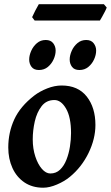

<svg xmlns="http://www.w3.org/2000/svg" viewBox="-20 -856 518 896"><path d="M425.3 -272.9Q425.3 -208 393.1 -141.8Q360.8 -75.7 306.2 -30.8Q280.8 -9.8 245.8 5.1Q210.9 20 181.6 20Q130.9 20 94.2 -4.6Q57.6 -29.3 38.1 -72Q18.6 -114.7 18.6 -168Q18.6 -237.8 46.6 -298.8Q74.7 -359.9 140.1 -410.2Q165.5 -429.7 200.2 -443.4Q234.9 -457 267.6 -457Q344.2 -457 384.8 -405.5Q425.3 -354 425.3 -272.9ZM311.5 -234.9Q311.5 -309.1 288.3 -349.1Q265.1 -389.2 233.9 -389.2Q196.3 -389.2 174.1 -360.4Q151.9 -331.5 142.3 -289.3Q132.8 -247.1 132.8 -205.6Q132.8 -162.1 144.8 -125.7Q156.7 -89.4 175.5 -67.9Q194.3 -46.4 214.8 -46.4Q241.7 -46.4 260.3 -64.2Q278.8 -82 290 -110.6Q301.3 -139.2 306.4 -171.9Q311.5 -204.6 311.5 -234.9ZM428.7 -620.1Q428.7 -600.1 419.2 -579.1Q409.7 -558.1 392.3 -543.7Q375 -529.3 350.6 -529.3Q327.1 -529.3 316.2 -543.9Q305.2 -558.6 305.2 -578.1Q305.2 -597.2 314.5 -618.4Q323.7 -639.6 341.1 -654.5Q358.4 -669.4 382.3 -669.4Q405.3 -669.4 417 -654.3Q428.7 -639.2 428.7 -620.1ZM239.7 -620.1Q239.7 -600.1 230.2 -579.1Q220.7 -558.1 203.4 -543.7Q186 -529.3 161.6 -529.3Q138.2 -529.3 127.2 -543.9Q116.2 -558.6 116.2 -578.1Q116.2 -597.2 125.5 -618.4Q134.8 -639.6 152.1 -654.5Q169.4 -669.4 193.4 -669.4Q216.8 -669.4 228.3 -654.3Q239.7 -639.2 239.7 -620.1ZM478 -820.8Q475.6 -813.5 469.2 -801.3Q462.9 -789.1 456.3 -777.3Q449.7 -765.6 446.3 -760.3H141.6L129.9 -775.9Q133.8 -785.6 144.5 -806.2Q155.3 -826.7 161.1 -836.4H464.8Z"/></svg>

Font: Gentium Plus
Style: Bold Italic
Weight: 700
Italic angle: -8°
Designer: Victor Gaultney, Annie Olsen, Iska Routamaa, Becca Hirsbrunner
Foundry: SIL International
Version: Version 6.101